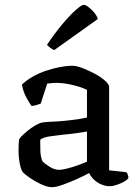

<svg xmlns="http://www.w3.org/2000/svg" viewBox="-20 -773 577 797"><path d="M195 4Q177 4 151 -8Q125 -20 103.5 -35Q82 -50 75 -58Q67 -68 62 -94Q57 -120 57 -151Q57 -163 57.5 -173.5Q58 -184 59 -194Q61 -199 71.5 -209.5Q82 -220 97 -232Q112 -244 127.5 -253Q143 -262 154 -264Q162 -266 179.5 -267Q197 -268 219 -269Q233 -270 248.5 -271.5Q264 -273 280 -275Q296 -277 311.5 -279.5Q327 -282 341 -285V-400Q314 -413 278 -421Q242 -429 213 -429Q203 -429 193.5 -428Q184 -427 176 -426L149 -343Q145 -342 136.5 -338.5Q128 -335 111 -333Q102 -345 89 -369Q76 -393 71 -422Q91 -441 117 -455.5Q143 -470 171.5 -479.5Q200 -489 228.5 -494.5Q257 -500 281 -500Q297 -500 322 -490.5Q347 -481 372.5 -467.5Q398 -454 415.5 -438.5Q433 -423 433 -412V-66L505 -58Q507 -55 510 -49Q513 -43 513 -34Q507 -25 492.5 -17.5Q478 -10 462.5 -5Q447 0 435 0Q418 0 400.5 -7.5Q383 -15 370 -27.5Q357 -40 350 -55Q327 -42 296.5 -28.5Q266 -15 239 -5.5Q212 4 195 4ZM225 -68Q237 -68 259 -73.5Q281 -79 304.5 -87.5Q328 -96 341 -102V-227Q318 -223 292 -219.5Q266 -216 242 -214Q214 -211 187 -207Q160 -203 147 -193Q147 -175 147.5 -149Q148 -123 156 -104Q165 -94 185.5 -81Q206 -68 225 -68ZM205 -565Q196 -569 187.5 -575.5Q179 -582 175 -587Q208 -636 239.5 -673.5Q271 -711 295 -732Q319 -753 327 -753Q335 -753 347 -744Q359 -735 370.5 -721.5Q382 -708 386 -694Z"/></svg>

Font: Texturina 12pt
Style: Regular
Weight: 400
Designer: Guillermo Torres Carreño
Foundry: Omnibus-Type
Version: Version 1.002